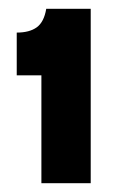

<svg xmlns="http://www.w3.org/2000/svg" viewBox="-20 -686 261 436"><path d="M74 -270V-515H18V-612Q47 -612 63.5 -624Q80 -636 85 -666H186V-270Z"/></svg>

Font: Bricolage Grotesque 48pt SemiBold
Style: Regular
Weight: 600
Designer: Mathieu Triay
Foundry: Atelier Triay
Version: Version 1.000; ttfautohint (v1.8.4.7-5d5b);gftools[0.9.32]